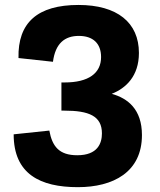

<svg xmlns="http://www.w3.org/2000/svg" viewBox="-20 -762 660 794"><path d="M304.5 -741.5C135.5 -741.5 53 -668.5 56.5 -522L199 -506.5C209 -582.5 247.5 -613.5 306 -613.5C364.5 -613.5 398 -582.5 398 -526C398 -459 346 -421 247 -421H234V-304.5H246C347.5 -304.5 401.5 -282.5 401.5 -210.5C401.5 -169.5 384 -120 299.5 -120C224 -120 196 -157 184 -222L36.5 -206.5C36.5 -42 146.5 12 302 12C448 12 567 -50 567 -203.5C567 -310 508.5 -355.5 442 -374C500.5 -397 554.5 -447 554.5 -543C554.5 -669 464.5 -741.5 304.5 -741.5Z"/></svg>

Font: Monaspace Neon ExtraBold
Style: Regular
Weight: 800
Designer: Riley Cran & the Lettermatic Team
Foundry: Lettermatic
Version: Version 1.200 (Monaspace Neon)